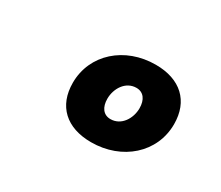

<svg xmlns="http://www.w3.org/2000/svg" viewBox="-70 -855 726 631"><g transform="rotate(30 293.0 -539.5)"><path d="M313.5 -376C430.7 -376 520.5 -455.6 520.5 -563.5C520.5 -651.4 464.8 -703.1 371.1 -703.1C253.9 -703.1 164.1 -623.5 164.1 -515.6C164.1 -427.7 219.7 -376 313.5 -376ZM330.6 -473.6C303.7 -473.6 288.6 -494.6 288.6 -526.9C288.6 -565.4 313 -605.5 354 -605.5C380.9 -605.5 396 -584.5 396 -552.2C396 -513.7 371.6 -473.6 330.6 -473.6Z"/></g></svg>

Font: Cascadia Code
Style: Bold Italic
Weight: 700
Italic angle: -10°
Monospace: yes
Designer: Aaron Bell
Foundry: Saja Typeworks
Version: Version 2404.023